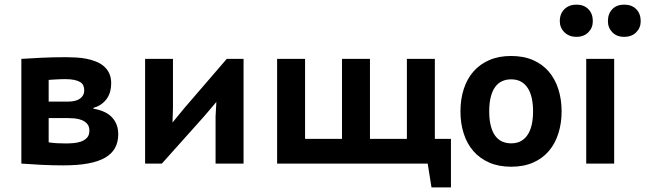

<svg xmlns="http://www.w3.org/2000/svg" viewBox="-20 -714 2816 838"><path d="M73.2 -457Q108.9 -459.5 159.4 -461.9Q210 -464.4 267.6 -464.4Q288.6 -464.4 311.3 -463.1Q334 -461.9 356 -457.8Q377.9 -453.6 397.9 -445.8Q418 -438 432.9 -425.3Q447.8 -412.6 456.5 -394.3Q465.3 -376 465.3 -350.6Q465.3 -334.5 461.7 -318.4Q458 -302.2 449.2 -287.8Q440.4 -273.4 425.5 -261.7Q410.6 -250 387.7 -243.2V-239.7Q443.4 -230 469.7 -200.9Q496.1 -171.9 496.1 -127.9Q496.1 -93.8 481.9 -68.1Q467.8 -42.5 438.5 -25.6Q409.2 -8.8 364 -0.5Q318.8 7.8 256.3 7.8Q207.5 7.8 160.4 5.4Q113.3 2.9 73.2 0ZM192.4 -92.8Q210 -89.8 230 -88.9Q250 -87.9 267.6 -87.9Q282.7 -87.9 300.8 -89.4Q318.8 -90.8 334.2 -96.4Q349.6 -102.1 359.9 -113Q370.1 -124 370.1 -143.6Q370.1 -162.6 360.4 -173.6Q350.6 -184.6 336.2 -190.2Q321.8 -195.8 305.2 -197.3Q288.6 -198.7 274.9 -198.7H192.4ZM276.4 -270.5Q311.5 -270.5 329.6 -283.9Q347.7 -297.4 347.7 -319.3Q347.7 -331.1 343.8 -340.3Q339.8 -349.6 330.1 -355.7Q320.3 -361.8 304.2 -365.2Q288.1 -368.7 263.7 -368.7Q253.4 -368.7 242.7 -368.2Q231.9 -367.7 222.4 -367.2Q212.9 -366.7 205.1 -366.2Q197.3 -365.7 192.4 -365.2V-270.5Z M920.9 -206.1 924.3 -269 871.6 -207 686.5 0H613.3V-457H734.9V-241.7L732.9 -179.2L784.2 -241.7L969.7 -457H1043V0H920.9Z M1948.2 104H1863.3L1846.7 0H1189.5V-457H1311.5V-107.9H1472.7V-457H1594.7V-107.9H1755.9V-457H1877.9V-107.9H1948.2Z M1989.7 0ZM1989.7 -228Q1989.7 -281.2 2004.2 -325.7Q2018.6 -370.1 2046.6 -402.1Q2074.7 -434.1 2116 -451.9Q2157.2 -469.7 2210.9 -469.7Q2265.6 -469.7 2307.1 -451.4Q2348.6 -433.1 2376 -400.6Q2403.3 -368.2 2417.2 -324Q2431.2 -279.8 2431.2 -228Q2431.2 -176.3 2417.2 -132.1Q2403.3 -87.9 2376 -55.4Q2348.6 -22.9 2307.1 -4.6Q2265.6 13.7 2210.9 13.7Q2157.2 13.7 2116 -4.2Q2074.7 -22 2046.6 -54Q2018.6 -85.9 2004.2 -130.4Q1989.7 -174.8 1989.7 -228ZM2115.2 -228Q2115.2 -191.4 2122.1 -164.8Q2128.9 -138.2 2141.4 -121.3Q2153.8 -104.5 2171.4 -96.4Q2189 -88.4 2210.9 -88.4Q2236.8 -88.4 2254.9 -98.9Q2272.9 -109.4 2284.4 -127.9Q2295.9 -146.5 2301.3 -172.1Q2306.6 -197.8 2306.6 -228Q2306.6 -258.3 2301.3 -283.9Q2295.9 -309.6 2284.4 -328.1Q2272.9 -346.7 2254.9 -357.2Q2236.8 -367.7 2210.9 -367.7Q2189 -367.7 2171.4 -359.6Q2153.8 -351.6 2141.4 -334.7Q2128.9 -317.9 2122.1 -291.3Q2115.2 -264.6 2115.2 -228Z M2460.4 0ZM2538.6 -457H2660.6V0H2538.6ZM2423.3 -621.6Q2423.3 -654.3 2443.6 -674.1Q2463.9 -693.8 2496.1 -693.8Q2528.3 -693.8 2547.9 -674.1Q2567.4 -654.3 2567.4 -621.6Q2567.4 -592.8 2547.9 -573Q2528.3 -553.2 2496.1 -553.2Q2463.9 -553.2 2443.6 -573Q2423.3 -592.8 2423.3 -621.6ZM2633.3 -621.6Q2633.3 -654.3 2652.6 -674.1Q2671.9 -693.8 2704.1 -693.8Q2737.3 -693.8 2756.8 -674.1Q2776.4 -654.3 2776.4 -621.6Q2776.4 -592.8 2756.8 -573Q2737.3 -553.2 2704.1 -553.2Q2671.9 -553.2 2652.6 -573Q2633.3 -592.8 2633.3 -621.6Z"/></svg>

Font: PT Astra Sans
Style: Bold
Weight: 700
Designer: A.Korolkova, I. Chaeva
Foundry: ParaType Ltd
Version: Version 1.001; ttfautohint (v1.6)